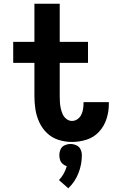

<svg xmlns="http://www.w3.org/2000/svg" viewBox="-20 -755 616 1032"><path d="M367 8Q407 8 446 -4.5Q485 -17 512.5 -47Q540 -77 552.5 -116Q565 -155 565 -195Q565 -201 565 -206H429V-201Q429 -185 426.5 -169Q424 -153 417 -138.5Q410 -124 396.5 -114.5Q383 -105 367 -105Q350 -105 336.5 -116Q323 -127 316.5 -142Q310 -157 306.5 -173Q303 -189 302 -205.5Q301 -222 301 -239V-417H453V-530H301V-735H165V-530H51V-417H165V-239Q165 -202 170.5 -166.5Q176 -131 191.5 -97.5Q207 -64 233.5 -39Q260 -14 295 -3Q330 8 367 8ZM347 257Q383 223 401.5 176Q420 129 420 80Q420 63 413 48Q406 33 390.5 26Q375 19 359 19Q343 19 327.5 26Q312 33 305.5 48Q299 63 299 80Q299 93 303 105Q307 117 317 126Q327 135 339 138Q333 159 322.5 178Q312 197 297 213Z"/></svg>

Font: Iosevka Sparkle Extrabold
Style: Regular
Weight: 800
Designer: Belleve Invis
Foundry: Belleve Invis
Version: Version 4.5.0; ttfautohint (v1.8.3)